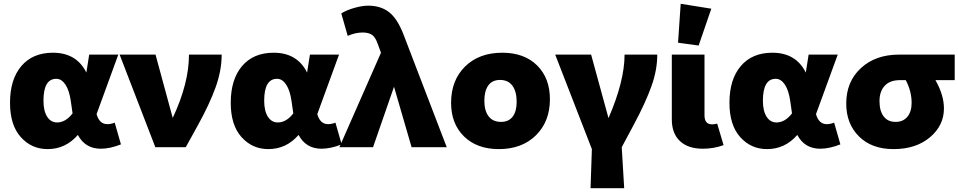

<svg xmlns="http://www.w3.org/2000/svg" viewBox="-20 -779 5072 1016"><path d="M232 10Q147 10 90 -53.5Q33 -117 33 -235Q33 -359 93 -429.5Q153 -500 260 -500Q385 -500 437 -395L452 -490H606L491 -175Q506 -122 548 -122Q567 -122 587 -130L620 -15Q562 8 513 8Q431 8 392 -65Q327 10 232 10ZM210 -246Q210 -192 229.5 -161.5Q249 -131 282 -131Q327 -131 364 -179L355 -242Q347 -300 326.5 -331Q306 -362 278 -362Q210 -362 210 -246Z M1027 -116 963 0H802L613 -490H803L894 -155Q980 -338 980 -490H1153Q1153 -407 1121.5 -318.5Q1090 -230 1027 -116Z M1400 10Q1315 10 1258 -53.5Q1201 -117 1201 -235Q1201 -359 1261 -429.5Q1321 -500 1428 -500Q1553 -500 1605 -395L1620 -490H1774L1659 -175Q1674 -122 1716 -122Q1735 -122 1755 -130L1788 -15Q1730 8 1681 8Q1599 8 1560 -65Q1495 10 1400 10ZM1378 -246Q1378 -192 1397.5 -161.5Q1417 -131 1450 -131Q1495 -131 1532 -179L1523 -242Q1515 -300 1494.5 -331Q1474 -362 1446 -362Q1378 -362 1378 -246Z M1978 -549Q1965 -585 1946.5 -596Q1928 -607 1899 -607Q1860 -607 1820 -589L1786 -708Q1815 -726 1856 -737.5Q1897 -749 1928 -749Q1995 -749 2039 -714.5Q2083 -680 2115 -597L2344 0H2158L2065 -320L1954 0H1776L1996 -500Z M2620 10Q2504 10 2435.5 -57Q2367 -124 2367 -235Q2367 -354 2441 -427Q2515 -500 2638 -500Q2754 -500 2822 -433Q2890 -366 2890 -254Q2890 -136 2816 -63Q2742 10 2620 10ZM2631 -134Q2672 -134 2693 -162Q2714 -190 2714 -240Q2714 -295 2691.5 -325.5Q2669 -356 2626 -356Q2585 -356 2564 -327Q2543 -298 2543 -246Q2543 -193 2565.5 -163.5Q2588 -134 2631 -134Z M3112 10 2918 -490H3108L3200 -154Q3285 -350 3285 -490H3458Q3458 -409 3427.5 -323.5Q3397 -238 3338 -127L3270 0L3283 217H3105Z M3677 -538 3568 -553 3582 -759 3744 -733ZM3699 8Q3621 8 3578 -32.5Q3535 -73 3535 -147V-490H3708V-168Q3708 -121 3748 -121Q3762 -121 3775 -125L3809 -11Q3757 8 3699 8Z M4039 10Q3954 10 3897 -53.5Q3840 -117 3840 -235Q3840 -359 3900 -429.5Q3960 -500 4067 -500Q4192 -500 4244 -395L4259 -490H4413L4298 -175Q4313 -122 4355 -122Q4374 -122 4394 -130L4427 -15Q4369 8 4320 8Q4238 8 4199 -65Q4134 10 4039 10ZM4017 -246Q4017 -192 4036.5 -161.5Q4056 -131 4089 -131Q4134 -131 4171 -179L4162 -242Q4154 -300 4133.5 -331Q4113 -362 4085 -362Q4017 -362 4017 -246Z M4975 -205Q4975 -115 4901 -52.5Q4827 10 4708 10Q4593 10 4525.5 -57Q4458 -124 4458 -231Q4458 -347 4535.5 -418.5Q4613 -490 4737 -490H5032V-355H4930Q4975 -276 4975 -205ZM4719 -134Q4759 -134 4781.5 -161Q4804 -188 4804 -235Q4804 -296 4773 -355H4743Q4689 -355 4661.5 -325Q4634 -295 4634 -244Q4634 -192 4656 -163Q4678 -134 4719 -134Z"/></svg>

Font: Cantarell Extra Bold
Style: Regular
Weight: 800
Designer: Dave Crossland, Nikolaus Waxweiler, Florian Fecher, Jacques Le Bailly, Eben Sorkin, Alexei Vanyashin, Alexios Zavras, Em
Version: Version 0.303